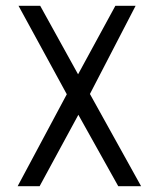

<svg xmlns="http://www.w3.org/2000/svg" viewBox="-20 -644 540 664"><path d="M41 0H117L251 -247L389 0H468L291 -319L449 -624H379L250 -387L119 -624H44L211 -318Z"/></svg>

Font: Inconsolata
Style: Regular
Weight: 400
Monospace: yes
Designer: Raph Levien, Cyreal, Brenton Simpson
Foundry: Raph Levien, Cyreal, Google
Version: Version 3.100